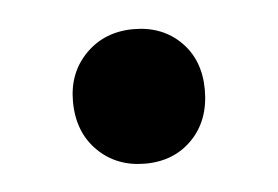

<svg xmlns="http://www.w3.org/2000/svg" viewBox="-28 -366 317 219"><g transform="rotate(-5 130.5 -256.0)"><path d="M55 -257Q55 -290 76.5 -311.5Q98 -333 131 -333Q164 -333 185 -312Q206 -291 206 -257Q206 -222 185 -200.5Q164 -179 131 -179Q98 -179 76.5 -200.5Q55 -222 55 -257Z"/></g></svg>

Font: Montserrat Ace
Style: Bold
Weight: 600
Designer: Julieta Ulanovsky
Foundry: Julieta Ulanovsky
Version: Version 1